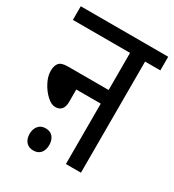

<svg xmlns="http://www.w3.org/2000/svg" viewBox="-159 -715 753 829"><g transform="rotate(30 218.0 -301.0)"><path d="M0 -622H436V-554H360V0H285V-301H163V-240Q163 -190 121 -190Q102 -190 80 -210Q58 -230 42.5 -259.5Q27 -289 27 -316Q27 -341 38 -355Q49 -369 82 -369H285V-554H0ZM84 -35Q84 -59 97 -74.5Q110 -90 133 -90Q157 -90 169.5 -74.5Q182 -59 182 -35Q182 -10 169.5 5Q157 20 133 20Q110 20 97 5Q84 -10 84 -35Z"/></g></svg>

Font: Noto Sans ExtraCondensed
Style: Regular
Weight: 400
Width: 2
Designer: Monotype Design Team
Foundry: Monotype Imaging Inc.
Version: Version 2.013; ttfautohint (v1.8.4.7-5d5b)